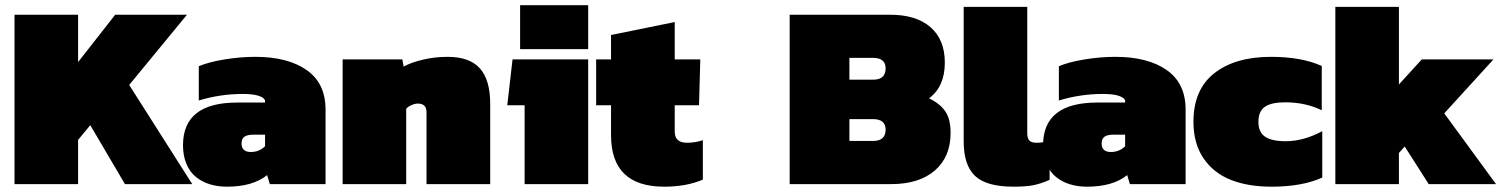

<svg xmlns="http://www.w3.org/2000/svg" viewBox="-20 -700 5723 730"><path d="M35.2 0V-644H276.9V-463.9L418 -644H690.9L471.2 -377L710.9 0H455.1L323.2 -224.1L276.9 -168V0Z M842.8 9.8Q807.6 9.8 778.1 0.7Q748.5 -8.3 725.3 -26.9Q702.1 -45.4 689 -76.4Q675.8 -107.4 675.8 -147.9Q675.8 -310.1 881.8 -310.1H987.8V-314.9Q987.8 -327.1 965.8 -335Q943.8 -342.8 902.8 -342.8Q817.9 -342.8 735.8 -317.9V-448.2Q773.9 -464.4 834 -474.1Q894 -483.9 950.7 -483.9Q1074.2 -483.9 1146 -433.6Q1217.8 -383.3 1217.8 -283.2V0H1005.9L995.6 -34.2Q940.9 9.8 842.8 9.8ZM933.6 -122.1Q965.8 -122.1 987.8 -144V-188H943.8Q920.4 -188 909.4 -180.2Q898.4 -172.4 898.4 -154.8Q898.4 -122.1 933.6 -122.1Z M1282.7 0V-474.1H1509.8L1514.6 -446.8Q1542.5 -462.4 1587.6 -473.1Q1632.8 -483.9 1681.6 -483.9Q1765.6 -483.9 1804.7 -439.9Q1843.8 -396 1843.8 -305.2V0H1601.6V-273.9Q1601.6 -306.2 1568.4 -306.2Q1557.6 -306.2 1544.2 -300.3Q1530.8 -294.4 1524.4 -286.1V0Z M1957.5 -513.2V-680.2H2216.3V-513.2ZM1974.6 0V-299.8H1908.7L1928.7 -474.1H2216.3V0Z M2505.4 9.8Q2303.2 9.8 2303.2 -186V-299.8H2246.6V-474.1H2303.2V-566.9L2545.4 -616.2V-474.1H2642.6L2637.7 -299.8H2545.4V-199.2Q2545.4 -157.2 2592.3 -157.2Q2623.5 -157.2 2652.3 -167V-17.1Q2589.8 9.8 2505.4 9.8Z M2982.4 0V-644H3364.3Q3463.4 -644 3517.8 -596.7Q3572.3 -549.3 3572.3 -461.9Q3572.3 -370.6 3512.2 -326.2Q3553.2 -306.6 3573.7 -277.1Q3594.2 -247.6 3594.2 -194.8Q3594.2 -103.5 3534.4 -51.8Q3474.6 0 3368.2 0ZM3209.5 -397H3299.3Q3347.2 -397 3347.2 -439.9Q3347.2 -480 3299.3 -480H3209.5ZM3209.5 -164.1H3299.3Q3347.2 -164.1 3347.2 -207Q3347.2 -247.1 3299.3 -247.1H3209.5Z M3834 9.8Q3730.5 9.8 3687.3 -31Q3644 -71.8 3644 -162.1V-673.8H3885.7V-193.8Q3885.7 -174.3 3893.6 -165.8Q3901.4 -157.2 3920.9 -157.2Q3947.8 -157.2 3970.7 -166V-16.1Q3937 -1.5 3908.9 4.2Q3880.9 9.8 3834 9.8Z M4112.8 9.8Q4077.6 9.8 4048.1 0.7Q4018.6 -8.3 3995.4 -26.9Q3972.2 -45.4 3959 -76.4Q3945.8 -107.4 3945.8 -147.9Q3945.8 -310.1 4151.9 -310.1H4257.8V-314.9Q4257.8 -327.1 4235.8 -335Q4213.9 -342.8 4172.9 -342.8Q4087.9 -342.8 4005.9 -317.9V-448.2Q4043.9 -464.4 4104 -474.1Q4164.1 -483.9 4220.7 -483.9Q4344.2 -483.9 4416 -433.6Q4487.8 -383.3 4487.8 -283.2V0H4275.9L4265.6 -34.2Q4210.9 9.8 4112.8 9.8ZM4203.6 -122.1Q4235.8 -122.1 4257.8 -144V-188H4213.9Q4190.4 -188 4179.4 -180.2Q4168.5 -172.4 4168.5 -154.8Q4168.5 -122.1 4203.6 -122.1Z M4814.5 9.8Q4725.1 9.8 4659.7 -16.1Q4594.2 -42 4555.9 -98.1Q4517.6 -154.3 4517.6 -236.8Q4517.6 -359.4 4596.9 -421.6Q4676.3 -483.9 4812.5 -483.9Q4928.7 -483.9 5005.4 -449.2V-280.8Q4943.4 -311 4866.2 -311Q4813.5 -311 4789.1 -293.9Q4764.6 -276.9 4764.6 -236.8Q4764.6 -197.3 4790 -180.2Q4815.4 -163.1 4868.7 -163.1Q4936 -163.1 5007.3 -201.2V-24.9Q4930.7 9.8 4814.5 9.8Z M5057.1 0V-673.8H5298.8V-378.9L5385.7 -474.1H5658.2L5471.2 -269L5668 0H5412.1L5320.8 -143.1L5298.8 -118.2V0Z"/></svg>

Font: Kanit Black
Style: Regular
Weight: 900
Designer: Katatrad Team
Foundry: CadsonDemak
Version: Version 1.000;PS 001.000;hotconv 1.0.88;makeotf.lib2.5.64775